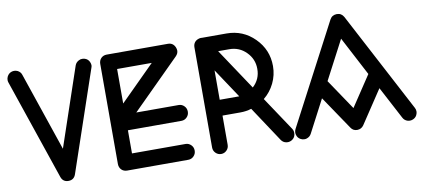

<svg xmlns="http://www.w3.org/2000/svg" viewBox="-75 -1063 3046 1389"><g transform="rotate(-10 1448.0 -368.5)"><path d="M275.9 19C284.7 44.9 302.7 58.1 329.6 58.1C356.9 58.1 375 44.9 383.8 19L634.8 -719.2C637.2 -725.6 638.7 -731.4 638.7 -737.8C638.2 -746.1 636.2 -754.4 632.3 -762.7C625.5 -776.9 614.7 -786.6 599.6 -791.5C593.3 -793.5 587.4 -794.4 581.1 -794.4C572.8 -794.9 564 -793 555.7 -788.6C541 -781.2 531.2 -770.5 525.9 -755.9L330.1 -178.2L133.8 -755.9C129.4 -770.5 119.6 -781.2 105.5 -788.6C97.2 -792.5 88.4 -794.4 80.1 -794.4C73.7 -794.4 67.9 -793.5 61.5 -791.5C46.4 -786.6 35.6 -776.9 28.3 -762.7C23.9 -753.9 22 -745.1 22 -736.3C22 -731 22.9 -725.1 24.9 -719.2Z M702.6 0C702.6 33.2 726.6 58.1 759.8 58.1H1209.5C1225.6 58.1 1239.3 52.2 1250 41C1261.2 29.8 1266.6 16.1 1266.6 0C1266.6 -16.1 1261.2 -29.8 1250 -41C1238.8 -52.2 1225.6 -58.1 1209.5 -58.1H816.4V-228H1209.5C1225.6 -228 1239.3 -233.9 1250 -245.1C1261.2 -256.3 1266.6 -270 1266.6 -286.1C1266.6 -302.2 1261.2 -315.9 1250 -327.1C1238.8 -338.4 1225.6 -344.2 1209.5 -344.2H898.4L1250.5 -694.8C1262.2 -707 1268.1 -719.7 1268.1 -733.9C1268.1 -741.7 1266.1 -750 1262.7 -758.3C1252.4 -782.2 1234.9 -793.9 1209.5 -793.9H759.8C726.6 -793.9 702.6 -769 702.6 -735.8ZM816.4 -678.2H1070.8L816.4 -424.8Z M1394.5 0C1394.5 16.1 1399.9 29.8 1411.1 41C1422.4 52.2 1435.5 58.1 1451.7 58.1C1467.8 58.1 1481 52.2 1492.2 41C1503.4 29.8 1508.8 16.1 1508.8 0V-213.9H1640.6C1668.5 -213.9 1695.8 -217.8 1721.7 -226.1L1892.6 32.2C1901.4 45.4 1913.6 53.7 1929.2 56.6C1933.1 57.1 1937 57.6 1940.9 57.6C1952.1 57.6 1962.9 54.2 1972.7 47.9C1985.8 39.6 1994.1 27.3 1997.1 11.7C1997.6 7.3 1998 3.4 1998 -0.5C1998.5 -11.7 1995.1 -22.5 1988.8 -32.2L1823.7 -279.8C1856.9 -306.6 1882.8 -339.4 1901.9 -378.4C1920.9 -417.5 1930.7 -459.5 1930.7 -503.9C1930.7 -584 1902.3 -652.3 1845.7 -709C1789.1 -765.6 1720.7 -793.9 1640.6 -793.9H1458.5C1457 -794.4 1455.1 -794.4 1453.6 -794.4C1448.2 -794.4 1442.9 -793.5 1437.5 -792C1437 -791.5 1436 -791 1434.6 -791C1409.2 -783.2 1394.5 -762.7 1394.5 -735.8ZM1640.6 -678.2C1689 -678.2 1730.5 -661.1 1764.2 -627C1798.3 -592.8 1815.4 -551.8 1815.4 -503.9C1815.9 -453.1 1797.4 -410.6 1759.8 -376L1558.6 -678.2ZM1508.8 -545.9 1652.3 -330.1H1508.8Z M2008.3 17.1C2012.7 32.2 2022 43.5 2036.1 50.8C2044.4 55.2 2053.2 57.6 2062.5 57.6C2068.4 58.1 2074.2 57.1 2080.1 55.2C2095.2 50.3 2106.9 41 2114.3 26.9L2239.3 -211.9L2404.3 32.2C2415.5 49.3 2430.7 57.6 2450.7 57.6H2451.7C2471.7 57.1 2487.8 48.8 2499 32.2L2661.1 -211.9L2787.1 26.9C2794.4 41 2806.2 50.8 2821.3 55.2C2827.1 56.6 2833 57.6 2838.9 57.6C2848.1 57.6 2856.9 55.2 2865.2 50.8C2879.4 43.5 2888.7 32.2 2893.1 17.1C2895 11.2 2896 5.4 2896 -0.5C2896 -9.8 2893.6 -18.6 2889.2 -26.9L2501 -763.2C2489.7 -783.2 2473.1 -793.5 2450.7 -793.5H2449.7C2426.8 -793 2409.7 -783.2 2398.9 -763.2L2012.2 -26.9C2007.8 -18.6 2005.4 -9.8 2005.4 -0.5C2005.4 5.4 2006.3 11.2 2008.3 17.1ZM2450.2 -612.8 2600.1 -327.1 2451.2 -103 2300.3 -327.1Z"/></g></svg>

Font: Nemoy
Style: Bold
Weight: 700
Designer: BSozoo
Foundry: BSozoo
Version: Version 001.000